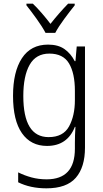

<svg xmlns="http://www.w3.org/2000/svg" viewBox="-20 -785 561 1046"><path d="M249 -493Q324 -493 356 -439.5Q388 -386 388 -290V-240Q388 -154 356 -96Q324 -38 245 -38Q107 -38 107 -262Q107 -371 141.5 -432Q176 -493 249 -493ZM242 -542Q148 -542 99.5 -468Q51 -394 51 -263Q51 -129 99.5 -59.5Q148 10 236 10Q347 10 388 -94H391Q388 -48 388 -6V25Q388 192 234 192Q190 192 151.5 181.5Q113 171 79 154V208Q145 241 233 241Q343 241 393 183.5Q443 126 443 19V-532H398L391 -452H387Q366 -493 331.5 -517.5Q297 -542 242 -542ZM387 -765H351Q298 -710 255 -655Q233 -684 207.5 -713.5Q182 -743 159 -765H124V-756Q148 -726 179 -683Q210 -640 228 -606H281Q299 -640 330.5 -682.5Q362 -725 387 -756Z"/></svg>

Font: Noto Sans UI SemiCondensed Light
Style: Regular
Weight: 300
Width: 4
Designer: Monotype Design Team
Foundry: Monotype Imaging Inc.
Version: Version 1.901